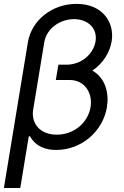

<svg xmlns="http://www.w3.org/2000/svg" viewBox="-22 -757 634 982"><path d="M549 -545.5C565 -640.6 504.3 -737.2 369.3 -737.2C244.3 -737.2 139.6 -653.4 120.7 -541.2L-2.1 204.5H81.7L127.8 -76.3L125 -58.2L130.7 -61.1C161.6 -5.7 213.1 9.9 265.6 9.9C394.9 9.9 504.3 -85.2 524.9 -208.8C536.6 -281.6 517 -358 450.6 -396C507.1 -433.9 540.5 -492.2 549 -545.5ZM466.6 -545.5C456.7 -484.4 398.8 -426.1 316.8 -426.1H277L275.9 -420.5H275.6L263.5 -348H333.1C413 -348 452.8 -279.8 441.1 -208.8C428.6 -133.5 360.8 -68.2 268.5 -68.2C183.2 -68.2 139.2 -123.9 146.7 -190.7L204.5 -541.2C216.3 -610.8 284.1 -659.1 356.5 -659.1C429 -659.1 477.6 -610.8 466.6 -545.5Z"/></svg>

Font: TID UI
Style: Italic
Weight: 400
Italic angle: -9.39999°
Designer: The TID Project Authors
Foundry: Bakken & Bæck
Version: Version 1.001;hotconv 1.0.109;makeotfexe 2.5.65596